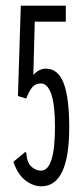

<svg xmlns="http://www.w3.org/2000/svg" viewBox="-20 -643 290 674"><path d="M125 11Q97 11 70 -9Q43 -29 27 -75L62 -104L69 -110L73 -104Q73 -97 74.5 -88.5Q76 -80 83 -66Q101 -44 124 -44Q173 -44 173 -198Q173 -275 160 -312.5Q147 -350 124 -350Q105 -350 94 -337.5Q83 -325 72 -297L43 -306L53 -623H211V-567H102L97 -380Q106 -390 117 -396Q128 -402 141 -402Q184 -402 203.5 -351Q223 -300 223 -196Q223 11 125 11Z"/></svg>

Font: Inconsolata UltraCondensed
Style: Regular
Weight: 400
Width: 1
Monospace: yes
Designer: Raph Levien, Cyreal, Brenton Simpson
Foundry: Raph Levien, Cyreal, Google
Version: Version 3.000; ttfautohint (v1.8.2.53-6de2)